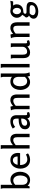

<svg xmlns="http://www.w3.org/2000/svg" viewBox="2004 -2807 1033 5081"><g transform="rotate(-90 2520.5 -266.5)"><path d="M310 -507Q361 -507 400 -485Q439 -463 464.5 -425.5Q490 -388 503 -343Q516 -298 516 -251Q516 -183 491.5 -123Q467 -63 417.5 -25Q368 13 293 13Q251 13 212.5 -3Q174 -19 147 -52L128 1H76Q77 -16 78 -33.5Q79 -51 79 -67V-706L65 -763H170V-494Q170 -481 169.5 -471Q169 -461 168 -452Q200 -481 233.5 -494Q267 -507 310 -507ZM284 -432Q252 -432 222 -416.5Q192 -401 170 -378V-200Q170 -160 181.5 -126.5Q193 -93 219.5 -73Q246 -53 290 -53Q327 -53 351.5 -72.5Q376 -92 390.5 -121.5Q405 -151 411.5 -184.5Q418 -218 418 -247Q418 -279 411 -311Q404 -343 388 -370.5Q372 -398 346.5 -415Q321 -432 284 -432Z M827 -509Q889 -509 930.5 -483.5Q972 -458 993 -413.5Q1014 -369 1014 -312Q1014 -298 1012.5 -283Q1011 -268 1008 -251H694Q694 -160 735.5 -110Q777 -60 845 -60Q874 -60 906 -69Q938 -78 972 -97L1003 -43Q969 -15 923 -1Q877 13 833 13Q755 13 702.5 -23Q650 -59 624 -118Q598 -177 598 -243Q598 -294 612.5 -341Q627 -388 656 -426.5Q685 -465 727.5 -487Q770 -509 827 -509ZM820 -442Q786 -442 760.5 -423.5Q735 -405 720 -376Q705 -347 700 -317H919Q921 -356 909 -384Q897 -412 874.5 -427Q852 -442 820 -442Z M1221 -763V-441Q1253 -469 1290 -489.5Q1327 -510 1371 -510Q1426 -510 1459 -487.5Q1492 -465 1506.5 -425.5Q1521 -386 1521 -334V0H1431V-310Q1431 -339 1426.5 -367Q1422 -395 1406 -413.5Q1390 -432 1352 -432Q1329 -432 1305.5 -422Q1282 -412 1260.5 -397.5Q1239 -383 1221 -368V0H1131V-706L1119 -763Z M1852 -509Q1931 -509 1972 -466.5Q2013 -424 2013 -345V-103Q2013 -80 2021 -72Q2029 -64 2041 -64Q2050 -64 2060 -66.5Q2070 -69 2079 -73L2097 -16Q2080 -6 2055 1.5Q2030 9 2004 9Q1976 9 1955 -5.5Q1934 -20 1928 -59Q1899 -26 1860.5 -7.5Q1822 11 1778 11Q1719 11 1679.5 -23.5Q1640 -58 1640 -119Q1640 -176 1667 -210Q1694 -244 1737.5 -261.5Q1781 -279 1830 -285Q1879 -291 1922 -291V-347Q1922 -388 1905 -414Q1888 -440 1841 -440Q1804 -440 1769.5 -424.5Q1735 -409 1702 -381L1659 -445Q1701 -477 1750.5 -493Q1800 -509 1852 -509ZM1922 -222Q1896 -222 1864 -220Q1832 -218 1802 -208.5Q1772 -199 1752.5 -179Q1733 -159 1733 -124Q1733 -93 1755 -78.5Q1777 -64 1808 -64Q1842 -64 1867.5 -83Q1893 -102 1907.5 -131.5Q1922 -161 1922 -192Z M2238 -506Q2245 -489 2249.5 -471.5Q2254 -454 2256 -436Q2286 -465 2327 -487Q2368 -509 2410 -509Q2466 -509 2499 -486.5Q2532 -464 2547 -424.5Q2562 -385 2562 -333V0H2471V-309Q2471 -338 2467 -366.5Q2463 -395 2446.5 -413Q2430 -431 2392 -431Q2370 -431 2345.5 -421.5Q2321 -412 2299.5 -397.5Q2278 -383 2262 -367V0H2172V-353Q2172 -372 2169 -398.5Q2166 -425 2159 -451Q2152 -477 2139 -493Z M2906 -508Q2938 -508 2971.5 -498Q3005 -488 3029 -466Q3028 -481 3027.5 -494.5Q3027 -508 3027 -521V-705L3013 -763H3117V-143Q3117 -122 3120 -96Q3123 -70 3130 -45.5Q3137 -21 3147 -2L3052 9Q3046 -7 3041 -24Q3036 -41 3034 -57Q3009 -24 2969.5 -5.5Q2930 13 2889 13Q2837 13 2797.5 -9Q2758 -31 2732.5 -68.5Q2707 -106 2694 -151.5Q2681 -197 2681 -244Q2681 -313 2706 -373.5Q2731 -434 2780.5 -471Q2830 -508 2906 -508ZM2909 -437Q2872 -437 2846.5 -420Q2821 -403 2806 -375Q2791 -347 2784.5 -314.5Q2778 -282 2778 -250Q2778 -217 2785.5 -184.5Q2793 -152 2808.5 -124.5Q2824 -97 2850.5 -80.5Q2877 -64 2916 -64Q2949 -64 2978 -83Q3007 -102 3027 -127V-294Q3027 -332 3015.5 -364.5Q3004 -397 2978 -417Q2952 -437 2909 -437Z M3369 -763V0H3278V-706L3265 -763Z M3614 -497V-189Q3614 -161 3619 -132.5Q3624 -104 3640.5 -84.5Q3657 -65 3693 -65Q3729 -65 3758 -80.5Q3787 -96 3805 -123Q3823 -150 3823 -186V-439Q3823 -440 3820 -453.5Q3817 -467 3814 -481Q3811 -495 3810 -497H3914V-104Q3914 -83 3921 -73.5Q3928 -64 3943 -64Q3957 -64 3981 -73L3999 -16Q3979 -5 3953.5 2Q3928 9 3905 9Q3878 9 3857 -6Q3836 -21 3830 -59Q3800 -28 3759 -7.5Q3718 13 3674 13Q3619 13 3585.5 -9.5Q3552 -32 3537.5 -71.5Q3523 -111 3523 -163V-439L3510 -497Z M4147 -506Q4154 -489 4158.5 -471.5Q4163 -454 4165 -436Q4195 -465 4236 -487Q4277 -509 4319 -509Q4375 -509 4408 -486.5Q4441 -464 4456 -424.5Q4471 -385 4471 -333V0H4380V-309Q4380 -338 4376 -366.5Q4372 -395 4355.5 -413Q4339 -431 4301 -431Q4279 -431 4254.5 -421.5Q4230 -412 4208.5 -397.5Q4187 -383 4171 -367V0H4081V-353Q4081 -372 4078 -398.5Q4075 -425 4068 -451Q4061 -477 4048 -493Z M4769 -510Q4798 -510 4824 -502.5Q4850 -495 4878 -495Q4917 -495 4957.5 -499.5Q4998 -504 5041 -510L5022 -435H4941Q4934 -435 4927 -436Q4920 -437 4913 -438Q4930 -416 4938.5 -391.5Q4947 -367 4947 -341Q4947 -291 4924 -251Q4901 -211 4858 -188.5Q4815 -166 4756 -166Q4733 -166 4715 -153.5Q4697 -141 4697 -115Q4697 -98 4707 -90.5Q4717 -83 4732 -82Q4747 -81 4762 -81H4849Q4876 -81 4904 -77.5Q4932 -74 4956 -63.5Q4980 -53 4994.5 -32Q5009 -11 5009 25Q5009 80 4986.5 119Q4964 158 4926.5 183Q4889 208 4842.5 219Q4796 230 4749 230Q4721 230 4689 224Q4657 218 4629 203.5Q4601 189 4583.5 165Q4566 141 4566 104Q4566 65 4590 35Q4614 5 4646 -14V-18Q4625 -27 4612 -46.5Q4599 -66 4599 -89Q4599 -101 4609 -112Q4619 -123 4635 -142Q4651 -161 4669 -194Q4633 -218 4611.5 -255.5Q4590 -293 4590 -337Q4590 -386 4614.5 -425Q4639 -464 4680 -487Q4721 -510 4769 -510ZM4769 -446Q4734 -446 4709.5 -414.5Q4685 -383 4685 -337Q4685 -290 4709.5 -258.5Q4734 -227 4768 -227Q4807 -227 4830 -257.5Q4853 -288 4853 -336Q4853 -383 4828.5 -414.5Q4804 -446 4769 -446ZM4710 1Q4691 14 4675 38.5Q4659 63 4659 86Q4659 110 4676 126Q4693 142 4718 150Q4743 158 4764 158Q4798 158 4835.5 148.5Q4873 139 4899 116.5Q4925 94 4925 54Q4925 28 4908.5 17Q4892 6 4869 3.5Q4846 1 4824 1Z"/></g></svg>

Font: Rosario Light Medium
Style: Regular
Weight: 500
Version: Version 1.101; ttfautohint (v1.8.1.43-b0c9)